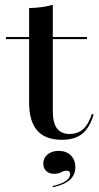

<svg xmlns="http://www.w3.org/2000/svg" viewBox="-20 -569 409 797"><path d="M236.3 11.3Q168.5 11.3 134.7 -27Q100.8 -65.3 100.8 -143.5V-207.3H199.2V-107.3Q199.2 -58.1 216.9 -35.5Q234.7 -12.9 268.5 -12.9Q303.2 -12.9 325.4 -33.1Q347.6 -53.2 361.3 -96L368.5 -93.5Q352.4 -38.7 321.4 -13.7Q290.3 11.3 236.3 11.3ZM100.8 -207.3V-535.5Q132.3 -536.3 156 -539.9Q179.8 -543.5 199.2 -549.2V-207.3ZM4.8 -406.5V-415.3H341.1V-406.5ZM199.2 208.1 198.4 203.2Q233.9 195.2 252.4 182.7Q271 170.2 271 154Q271 139.5 256.5 139.5Q245.2 139.5 233.9 146Q222.6 152.4 204 152.4Q183.9 152.4 171.8 140.7Q159.7 129 159.7 110.5Q159.7 87.1 177.4 72.2Q195.2 57.3 223.4 57.3Q254.8 57.3 273.8 75.8Q292.7 94.4 292.7 125Q292.7 157.3 269.8 177.8Q246.8 198.4 199.2 208.1Z"/></svg>

Font: Playfair 144pt SemiExpanded SemiBold
Style: Regular
Weight: 600
Width: 6
Designer: Claus Eggers Sørensen
Foundry: Claus Eggers Sørensen
Version: Version 2.203